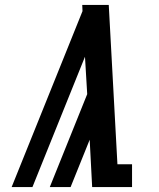

<svg xmlns="http://www.w3.org/2000/svg" viewBox="-20 -755 640 775"><path d="M27 0 313 -710 312 -735H419L454 -92H513V0H352L342 -191L265 0H181L332 -375L323 -526L111 0Z"/></svg>

Font: Iosevka Etoile SmBdObl
Style: Regular
Weight: 600
Italic angle: -9°
Designer: Belleve Invis
Foundry: Belleve Invis
Version: Version 15.5.2; ttfautohint (v1.8.4)